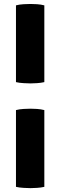

<svg xmlns="http://www.w3.org/2000/svg" viewBox="-20 -800 304 968"><path d="M60.5 -245Q77.5 -249.5 99.2 -250.8Q121 -252 133.5 -252Q147.5 -252 166.8 -250.8Q186 -249.5 203.5 -245V142Q186 146 166.8 147.2Q147.5 148.5 133.5 148.5Q121 148.5 99.2 147.2Q77.5 146 60.5 142ZM60.5 -773Q77.5 -777.5 99.2 -778.8Q121 -780 133.5 -780Q147.5 -780 166.8 -778.8Q186 -777.5 203.5 -773V-386Q186 -382 166.8 -380.8Q147.5 -379.5 133.5 -379.5Q121 -379.5 99.2 -380.8Q77.5 -382 60.5 -386Z"/></svg>

Font: Signika
Style: Bold
Weight: 700
Designer: Anna Giedry
Foundry: Anna Giedry
Version: Version 2.001